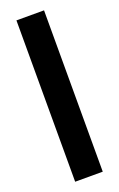

<svg xmlns="http://www.w3.org/2000/svg" viewBox="-133 -703 461 742"><g transform="rotate(-20 97.0 -332.0)"><path d="M40.5 0V-663.5H154V0Z"/></g></svg>

Font: Anek Tamil Condensed SemiBold
Style: Regular
Weight: 600
Width: 3
Designer: Aadarsh Rajan (Tamil), Yesha Goshar (Latin)
Foundry: Ek Type
Version: Version 1.003